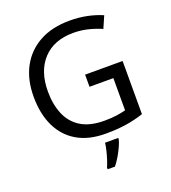

<svg xmlns="http://www.w3.org/2000/svg" viewBox="-165 -846 1059 1188"><g transform="rotate(-20 364.0 -251.5)"><path d="M407 -377H654V-27Q596 -8 537 1Q478 10 403 10Q292 10 216 -34.5Q140 -79 100.5 -161.5Q61 -244 61 -357Q61 -469 105 -551Q149 -633 231.5 -678.5Q314 -724 431 -724Q491 -724 544.5 -713Q598 -702 644 -682L610 -604Q572 -621 524.5 -633Q477 -645 426 -645Q298 -645 226.5 -568Q155 -491 155 -357Q155 -272 182.5 -206.5Q210 -141 269 -104.5Q328 -68 424 -68Q471 -68 504 -73Q537 -78 564 -85V-297H407ZM466 70Q462 88 449.5 115.5Q437 143 420.5 171Q404 199 386 221H338V209Q346 192 354.5 165.5Q363 139 370 110.5Q377 82 379 61H466Z"/></g></svg>

Font: Noto Sans Lao
Style: Regular
Weight: 400
Designer: Monotype Design Team
Foundry: Monotype Imaging Inc.
Version: Version 2.003; ttfautohint (v1.8.4.7-5d5b)